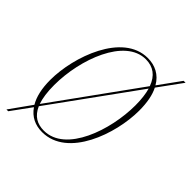

<svg xmlns="http://www.w3.org/2000/svg" viewBox="-189 -688 839 839"><g transform="rotate(45 230.5 -268.0)"><path d="M-5 50H6L73 -42C97 -7 132 10 175 10C333 10 409 -214 409 -356C409 -407 401 -447 386 -476L466 -586H454L381 -485C357 -527 318 -546 273 -546C118 -546 39 -320 39 -177C39 -123 49 -81 67 -51ZM67 -173C67 -333 142 -536 271 -536C316 -536 349 -513 366 -465L81 -70C72 -96 67 -130 67 -173ZM176 0C135 0 104 -17 85 -60L370 -454C377 -429 381 -398 381 -361C381 -209 311 0 176 0Z"/></g></svg>

Font: Noto Serif Display Condensed Thin
Style: Italic
Weight: 100
Width: 3
Italic angle: -12°
Designer: Monotype Design Team
Foundry: Monotype Imaging Inc.
Version: Version 2.009